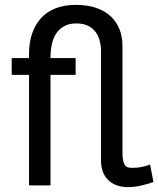

<svg xmlns="http://www.w3.org/2000/svg" viewBox="-20 -760 649 787"><path d="M504 7Q479 7 458.5 -0.5Q438 -8 423.5 -22Q409 -36 401.5 -56.5Q394 -77 394 -103V-553Q394 -572 389 -592Q384 -612 372.5 -628Q361 -644 341.5 -654Q322 -664 292 -664Q265 -664 245.5 -654Q226 -644 213 -626.5Q200 -609 194 -584.5Q188 -560 187 -531V-522H290V-453H187V0H99V-453H28V-522H99V-540Q99 -585 111.5 -622Q124 -659 148 -685.5Q172 -712 208 -726Q244 -740 291 -740Q339 -740 375 -727.5Q411 -715 434.5 -692.5Q458 -670 470 -639.5Q482 -609 482 -572V-135Q482 -113 485 -100.5Q488 -88 493.5 -81.5Q499 -75 506.5 -73.5Q514 -72 523 -72Q534 -72 544 -73Q554 -74 563 -76Q572 -78 580.5 -80.5Q589 -83 595 -86L609 -14Q598 -10 584.5 -6Q571 -2 557 1Q543 4 529.5 5.5Q516 7 504 7Z"/></svg>

Font: Rising Sun
Style: Regular
Weight: 400
Designer: Matt McInerney, Pablo Impallari, Rodrigo Fuenzalida (Raleway font), Stephen Hutchings (Greek), Cristiano Sobral (main ch
Foundry: The Rising Sun Project Authors
Version: Version 4.327; ttfautohint (v1.8.4.7-5d5b-dirty)